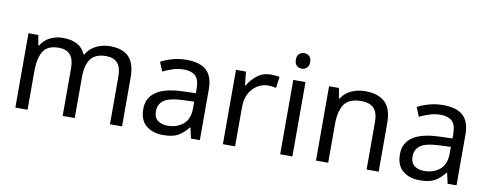

<svg xmlns="http://www.w3.org/2000/svg" viewBox="-63 -1045 3471 1363"><g transform="rotate(10 1673.0 -363.5)"><path d="M673 -546Q764 -546 809 -499.5Q854 -453 854 -349V0H767V-345Q767 -472 658 -472Q580 -472 546.5 -427Q513 -382 513 -296V0H426V-345Q426 -472 316 -472Q235 -472 204 -422Q173 -372 173 -278V0H85V-536H156L169 -463H174Q199 -505 241.5 -525.5Q284 -546 332 -546Q394 -546 435.5 -524Q477 -502 496 -456H501Q528 -502 574.5 -524Q621 -546 673 -546Z M1223 -545Q1321 -545 1368 -502Q1415 -459 1415 -365V0H1351L1334 -76H1330Q1295 -32 1256.5 -11Q1218 10 1150 10Q1077 10 1029 -28.5Q981 -67 981 -149Q981 -229 1044 -272.5Q1107 -316 1238 -320L1329 -323V-355Q1329 -422 1300 -448Q1271 -474 1218 -474Q1176 -474 1138 -461.5Q1100 -449 1067 -433L1040 -499Q1075 -518 1123 -531.5Q1171 -545 1223 -545ZM1249 -259Q1149 -255 1110.5 -227Q1072 -199 1072 -148Q1072 -103 1099.5 -82Q1127 -61 1170 -61Q1238 -61 1283 -98.5Q1328 -136 1328 -214V-262Z M1831 -546Q1846 -546 1863.5 -544.5Q1881 -543 1894 -540L1883 -459Q1870 -462 1854.5 -464Q1839 -466 1825 -466Q1784 -466 1748 -443.5Q1712 -421 1690.5 -380.5Q1669 -340 1669 -286V0H1581V-536H1653L1663 -438H1667Q1693 -482 1734 -514Q1775 -546 1831 -546Z M2082 -536V0H1994V-536ZM2039 -737Q2059 -737 2074.5 -723.5Q2090 -710 2090 -681Q2090 -653 2074.5 -639Q2059 -625 2039 -625Q2017 -625 2002 -639Q1987 -653 1987 -681Q1987 -710 2002 -723.5Q2017 -737 2039 -737Z M2510 -546Q2606 -546 2655 -499.5Q2704 -453 2704 -349V0H2617V-343Q2617 -408 2588 -440Q2559 -472 2497 -472Q2408 -472 2374 -422Q2340 -372 2340 -278V0H2252V-536H2323L2336 -463H2341Q2367 -505 2413 -525.5Q2459 -546 2510 -546Z M3073 -545Q3171 -545 3218 -502Q3265 -459 3265 -365V0H3201L3184 -76H3180Q3145 -32 3106.5 -11Q3068 10 3000 10Q2927 10 2879 -28.5Q2831 -67 2831 -149Q2831 -229 2894 -272.5Q2957 -316 3088 -320L3179 -323V-355Q3179 -422 3150 -448Q3121 -474 3068 -474Q3026 -474 2988 -461.5Q2950 -449 2917 -433L2890 -499Q2925 -518 2973 -531.5Q3021 -545 3073 -545ZM3099 -259Q2999 -255 2960.5 -227Q2922 -199 2922 -148Q2922 -103 2949.5 -82Q2977 -61 3020 -61Q3088 -61 3133 -98.5Q3178 -136 3178 -214V-262Z"/></g></svg>

Font: Noto Sans Tai Tham
Style: Regular
Weight: 400
Designer: Monotype Design Team 2013. Revised by David WIlliams 2020
Foundry: Monotype Imaging Inc.
Version: Version 2.002